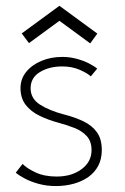

<svg xmlns="http://www.w3.org/2000/svg" viewBox="-20 -614 419 646"><path d="M189.5 -422.5Q215 -422.5 238 -416.2Q261 -410 279 -400.8Q297 -391.5 307 -383L285.5 -357Q274.5 -367.5 248.5 -379Q222.5 -390.5 189.5 -390.5Q145.5 -390.5 114.2 -371.5Q83 -352.5 83 -317Q83 -282.5 114.2 -262.2Q145.5 -242 195 -229Q232 -219.5 260.8 -205.8Q289.5 -192 306 -169.2Q322.5 -146.5 322.5 -109Q322.5 -79 310.5 -56.2Q298.5 -33.5 277.2 -18.5Q256 -3.5 228 4.2Q200 12 168 12Q137.5 12 110.8 4.8Q84 -2.5 64 -13Q44 -23.5 33 -33L56 -62.5Q69 -48.5 99 -34.2Q129 -20 170.5 -20Q221 -20 254.5 -44.8Q288 -69.5 288 -109Q288 -138.5 272 -156Q256 -173.5 230.5 -183.5Q205 -193.5 177 -201Q141.5 -210.5 112.5 -224.8Q83.5 -239 66.2 -261.5Q49 -284 49 -317.5Q49 -348.5 68 -372Q87 -395.5 119 -409Q151 -422.5 189.5 -422.5ZM77.5 -469 53 -501.5 180 -594.5 307.5 -501 283.5 -468 180 -544Z"/></svg>

Font: League Spartan Extralight
Style: Regular
Weight: 200
Foundry: The League of Moveable Type
Version: Version 2.300; ttfautohint (v1.8.3)